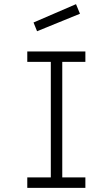

<svg xmlns="http://www.w3.org/2000/svg" viewBox="-20 -902 540 922"><path d="M141 -794 345 -882 364 -836 158 -752ZM111 0V-50H224V-605H111V-655H390V-605H279V-50H390V0Z"/></svg>

Font: TypoPRO Lekton
Style: Regular
Weight: 400
Monospace: yes
Designer: Paolo Mazzetti, Luciano Perondi, Raffaele Flato, Elena Papassissa, Emilio Macchia, Michela Povoleri, Tobias Seemiller, R
Version: Version 34.000